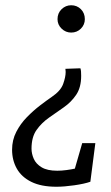

<svg xmlns="http://www.w3.org/2000/svg" viewBox="-20 -503 423 731"><path d="M195 208Q137 208 99.5 189.5Q62 171 44 139Q26 107 26 67Q26 30 42 -1Q58 -32 82.5 -57Q107 -82 132.5 -101.5Q158 -121 177 -134Q211 -157 220.5 -183.5Q230 -210 230 -229L229 -241L286 -243Q288 -238 288.5 -230.5Q289 -223 289 -214Q289 -170 270 -142Q251 -114 223 -94.5Q195 -75 166.5 -55Q138 -35 119 -8Q100 19 100 63Q100 82 108.5 101.5Q117 121 138.5 134Q160 147 198 147Q214 147 233 144.5Q252 142 265 139L293 42H343L324 189Q301 197 262.5 202.5Q224 208 195 208ZM251 -379Q230 -379 214.5 -394Q199 -409 199 -430Q199 -453 214.5 -468Q230 -483 251 -483Q273 -483 288 -468Q303 -453 303 -430Q303 -409 288 -394Q273 -379 251 -379Z"/></svg>

Font: Kreon Light Light
Style: Regular
Weight: 300
Version: Version 2.002